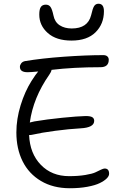

<svg xmlns="http://www.w3.org/2000/svg" viewBox="-20 -1004 653 1031"><path d="M363.8 -786.1Q282.2 -786.1 236.6 -826.7Q190.9 -867.2 190.9 -925.8Q190.9 -954.6 199.5 -966.8Q208 -979 226.1 -979Q242.2 -979 251 -967Q259.8 -955.1 267.1 -920.9Q273.9 -885.7 300.3 -868.4Q326.7 -851.1 365.2 -851.1Q451.2 -851.1 469.2 -921.9Q477.5 -959 485.6 -971.4Q493.7 -983.9 508.8 -983.9Q538.1 -983.9 538.1 -943.8Q538.1 -875.5 493.2 -830.8Q448.2 -786.1 363.8 -786.1ZM154.8 -280.8Q147.9 -278.8 136.2 -278.8Q140.6 -179.2 199.5 -118.7Q258.3 -58.1 351.1 -58.1Q400.9 -58.1 438.5 -64.5Q476.1 -70.8 492.4 -78.6Q508.8 -86.4 522 -92.8Q535.2 -99.1 542 -99.1Q565.9 -99.1 565.9 -70.8Q565.9 -58.6 553 -45.7Q540 -32.7 515.6 -20.8Q491.2 -8.8 449 -1Q406.7 6.8 355 6.8Q265.6 6.8 200.2 -32Q134.8 -70.8 101.3 -138.2Q67.9 -205.6 67.9 -293Q67.9 -364.7 90.8 -439Q113.8 -513.2 148.9 -568.8Q172.4 -605.5 185.1 -620.1Q143.1 -616.2 127.9 -616.2Q86.9 -616.2 86.9 -645Q86.9 -654.8 93.8 -663.8Q100.6 -672.9 113.8 -675.8Q204.1 -690.9 323.5 -699.5Q442.9 -708 535.2 -708Q548.8 -708 556.4 -701.2Q564 -694.3 564 -683.1Q564 -643.1 519 -643.1Q375 -643.1 256.8 -628.9Q255.4 -618.2 244.1 -602.1Q158.2 -479 140.1 -346.2Q141.6 -346.7 165 -352.1Q231.4 -363.3 314 -371.6Q396.5 -379.9 439.9 -380.9Q465.8 -380.9 475.8 -374.5Q485.8 -368.2 485.8 -355Q485.8 -318.8 413.1 -314.9Q351.1 -311.5 275.9 -301.5Q200.7 -291.5 154.8 -280.8Z"/></svg>

Font: Shantell Sans Normal
Style: Regular
Weight: 300
Designer: Stephen Nixon, Anya Danilova, Shantell Martin
Foundry: Arrow Type
Version: Version 1.006;[559af2be0]